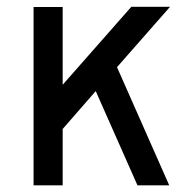

<svg xmlns="http://www.w3.org/2000/svg" viewBox="-20 -542 574 564"><path d="M78.6 2.4V-521.5H164.1V-293L365.7 -522H479.5L323.7 -344.7L477.1 2.4H383.8L261.2 -274.4L164.1 -163.1V2.4Z"/></svg>

Font: Proletarsk
Style: Regular
Weight: 400
Designer: Peter Wiegel, original typeface by Carl Albert Fahrenwaldt 1901
Foundry: Peter Wiegel
Version: Version 1.000 2010 initial release